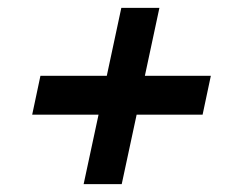

<svg xmlns="http://www.w3.org/2000/svg" viewBox="-20 -601 576 489"><path d="M290 -132H193L231 -309H62L83 -408H252L289 -581H386L349 -408H517L496 -309H328Z"/></svg>

Font: Rosa Sans SemiBold
Style: Italic
Weight: 600
Italic angle: -12°
Designer: Pentagram / MCKL
Foundry: Pentagram / MCKL
Version: Version 1.005;September 16, 2019;FontCreator 11.5.0.2425 64-